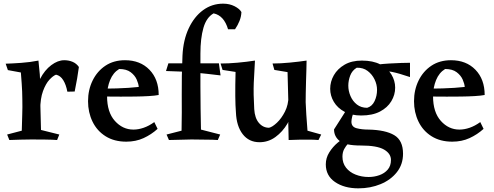

<svg xmlns="http://www.w3.org/2000/svg" viewBox="-20 -765 2697 1049"><path d="M190 -434Q194 -398 197.5 -358Q201 -318 198 -289L204 -55L304 -30L292 0Q266 -2 226.5 -2.5Q187 -3 152 -3Q121 -3 91 -2Q61 -1 31 0L19 -30L99 -51Q100 -99 101.5 -139Q103 -179 102 -223Q102 -246 101 -265.5Q100 -285 98.5 -309.5Q97 -334 94 -369L23 -382L11 -417Q46 -418 95.5 -421.5Q145 -425 190 -434ZM331 -436Q356 -436 377 -427Q398 -418 411 -399Q407 -368 401.5 -336.5Q396 -305 388 -265L348 -264Q341 -302 325.5 -327Q310 -352 286 -357Q270 -351 250 -329.5Q230 -308 215 -267.5Q200 -227 200 -166L171 -224Q174 -286 199 -334Q224 -382 260 -409Q296 -436 331 -436Z M663 -436Q746 -436 796.5 -384Q847 -332 847 -246Q826 -242 792 -240Q758 -238 718 -237.5Q678 -237 640 -237Q597 -237 566 -237.5Q535 -238 533 -238V-282Q540 -281 563 -281Q586 -281 617.5 -282Q649 -283 681 -285Q713 -287 738 -290Q737 -307 727 -330Q717 -353 694 -370.5Q671 -388 631 -388Q598 -368 581.5 -327.5Q565 -287 565 -239Q565 -152 607.5 -104.5Q650 -57 709 -57Q736 -57 765 -67Q794 -77 823 -98L841 -61Q807 -30 764.5 -10.5Q722 9 670 9Q604 9 557 -20.5Q510 -50 485.5 -100.5Q461 -151 461 -212Q461 -274 486 -325Q511 -376 556 -406Q601 -436 663 -436Z M977 -461Q981 -546 1011 -610Q1041 -674 1089.5 -709.5Q1138 -745 1199 -745Q1234 -745 1261.5 -731Q1289 -717 1299 -699Q1298 -674 1288.5 -650.5Q1279 -627 1264 -605H1226Q1204 -680 1147 -692Q1108 -670 1091.5 -613Q1075 -556 1075 -472Q1075 -451 1075 -403Q1075 -355 1075 -293.5Q1075 -232 1076 -169.5Q1077 -107 1078 -57L1183 -30L1170 0Q1144 -2 1103 -2Q1062 -2 1026 -3Q996 -2 964.5 -1.5Q933 -1 903 0L890 -30L972 -51Q974 -152 973 -249Q972 -346 977 -461ZM900 -419H1176L1185 -353Q1112 -362 1043.5 -368.5Q975 -375 887 -377Z M1398 12Q1340 12 1306 -32Q1272 -76 1269 -151Q1266 -186 1265.5 -240.5Q1265 -295 1267 -372L1196 -383L1185 -418Q1228 -418 1278 -422.5Q1328 -427 1373 -434Q1369 -373 1366.5 -313Q1364 -253 1369 -169Q1372 -120 1394.5 -93.5Q1417 -67 1450 -67Q1468 -71 1493 -94.5Q1518 -118 1537 -155.5Q1556 -193 1556 -239L1582 -182Q1576 -133 1550 -89Q1524 -45 1485 -16.5Q1446 12 1398 12ZM1557 0Q1557 -29 1556 -49.5Q1555 -70 1555 -91Q1555 -112 1557 -145L1551 -371L1479 -383L1469 -418Q1512 -418 1563.5 -423Q1615 -428 1655 -434Q1655 -415 1654 -384.5Q1653 -354 1652 -320Q1651 -286 1650.5 -255.5Q1650 -225 1650 -207Q1651 -173 1653.5 -139Q1656 -105 1660 -51L1735 -30L1720 0Q1694 -2 1675.5 -2Q1657 -2 1622 -2Q1607 -2 1589 -1Q1571 0 1557 0Z M1883 -183 1927 -171Q1909 -147 1904.5 -129Q1900 -111 1900 -100Q1900 -72 1928 -64.5Q1956 -57 1994 -57Q2086 -55 2134 -26.5Q2182 2 2182 75Q2182 133 2148.5 175.5Q2115 218 2059.5 241Q2004 264 1938 264Q1861 264 1810.5 229.5Q1760 195 1760 133Q1760 98 1779 67.5Q1798 37 1825 14.5Q1852 -8 1874 -18L1904 -6Q1895 6 1882.5 19Q1870 32 1860.5 49.5Q1851 67 1851 91Q1851 126 1870.5 151Q1890 176 1923 189Q1956 202 1994 202Q2025 202 2053 192Q2081 182 2098.5 161.5Q2116 141 2116 109Q2116 74 2078 52Q2040 30 1952 30Q1867 30 1836 5.5Q1805 -19 1805 -58Q1825 -90 1838.5 -110.5Q1852 -131 1862 -147.5Q1872 -164 1883 -183ZM1929 -395Q1904 -380 1893.5 -352.5Q1883 -325 1883 -297Q1883 -268 1895 -240Q1907 -212 1930 -194Q1953 -176 1986 -176Q2013 -184 2026.5 -212.5Q2040 -241 2040 -274Q2040 -303 2026.5 -331Q2013 -359 1988.5 -377.5Q1964 -396 1929 -395ZM1957 -434Q2018 -434 2058 -413Q2098 -392 2118.5 -358Q2139 -324 2139 -286Q2139 -247 2118 -212Q2097 -177 2056 -155.5Q2015 -134 1953 -134Q1900 -134 1862 -154.5Q1824 -175 1804 -208.5Q1784 -242 1784 -280Q1784 -319 1804 -354Q1824 -389 1862.5 -411.5Q1901 -434 1957 -434ZM2220 -422Q2220 -408 2220 -383Q2220 -358 2220 -344Q2187 -355 2164.5 -361.5Q2142 -368 2122.5 -372Q2103 -376 2080 -379L2040 -412Q2072 -416 2107 -418Q2142 -420 2172 -421Q2202 -422 2220 -422Z M2444 -436Q2527 -436 2577.5 -384Q2628 -332 2628 -246Q2607 -242 2573 -240Q2539 -238 2499 -237.5Q2459 -237 2421 -237Q2378 -237 2347 -237.5Q2316 -238 2314 -238V-282Q2321 -281 2344 -281Q2367 -281 2398.5 -282Q2430 -283 2462 -285Q2494 -287 2519 -290Q2518 -307 2508 -330Q2498 -353 2475 -370.5Q2452 -388 2412 -388Q2379 -368 2362.5 -327.5Q2346 -287 2346 -239Q2346 -152 2388.5 -104.5Q2431 -57 2490 -57Q2517 -57 2546 -67Q2575 -77 2604 -98L2622 -61Q2588 -30 2545.5 -10.5Q2503 9 2451 9Q2385 9 2338 -20.5Q2291 -50 2266.5 -100.5Q2242 -151 2242 -212Q2242 -274 2267 -325Q2292 -376 2337 -406Q2382 -436 2444 -436Z"/></svg>

Font: Ruwudu Medium
Style: Regular
Weight: 500
Designer: Becca Hirsbrunner Spalinger
Foundry: SIL International
Version: Version 3.000